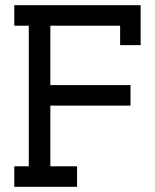

<svg xmlns="http://www.w3.org/2000/svg" viewBox="-20 -720 597 740"><path d="M277 0H35V-79H91V-621H35V-700H522V-546H443V-621H174V-392H483V-313H174V-79H277Z"/></svg>

Font: Josefin Slab
Style: Bold
Weight: 700
Designer: Santiago Orozco
Foundry: Typemade
Version: Version 2.000